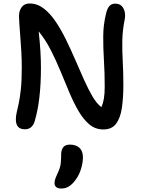

<svg xmlns="http://www.w3.org/2000/svg" viewBox="-20 -730 813 1102"><path d="M123 12Q71 12 71 -44Q71 -65 76 -85.5Q81 -106 87.5 -136.5Q94 -167 99.5 -216Q105 -265 105 -342Q105 -385 102.5 -431.5Q100 -478 96.5 -520.5Q93 -563 91 -594.5Q89 -626 89 -638Q89 -668 104.5 -689Q120 -710 150 -710Q193 -710 229.5 -682.5Q266 -655 297.5 -609Q329 -563 357 -506Q385 -449 411 -389Q437 -329 461.5 -274Q486 -219 510.5 -177Q535 -135 562 -115Q571 -135 576 -162.5Q581 -190 581 -233Q581 -312 576.5 -384Q572 -456 572.5 -523Q573 -590 589 -653Q596 -683 608.5 -696Q621 -709 641 -709Q666 -709 679 -695Q692 -681 696 -660.5Q700 -640 696 -620Q683 -555 682 -497Q681 -439 684.5 -378Q688 -317 688 -242Q688 -168 679.5 -110.5Q671 -53 646.5 -20Q622 13 573 13Q528 13 494 -15Q460 -43 432 -90.5Q404 -138 379 -197Q354 -256 328 -319.5Q302 -383 271.5 -442.5Q241 -502 202 -550Q209 -485 212 -436Q215 -387 215 -342Q215 -248 206 -171Q197 -94 179 -34Q173 -13 159 -0.5Q145 12 123 12ZM332 352Q293 352 293 320Q293 310 296.5 299Q300 288 310 266Q326 233 328.5 208Q331 183 331 157Q331 130 343 115Q355 100 381 100Q416 100 436 118.5Q456 137 456 173Q456 207 443 246Q430 285 403 316Q386 335 369 343.5Q352 352 332 352Z"/></svg>

Font: Shantell Sans Normal
Style: Regular
Weight: 500
Designer: Stephen Nixon, Anya Danilova, Shantell Martin
Foundry: Arrow Type
Version: Version 1.009;[a7da0bfa3]